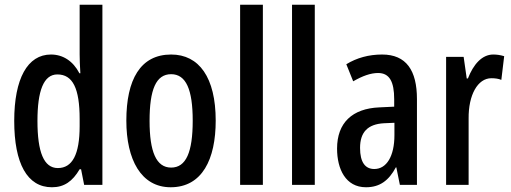

<svg xmlns="http://www.w3.org/2000/svg" viewBox="-20 -780 2156 810"><path d="M199 10C251 10 286 -15 316 -66H322L335 0H412V-760H316V-550C316 -529 317 -504 319 -471H315C288 -523 245 -550 195 -550C96 -550 40 -448 40 -270C40 -90 95 10 199 10ZM224 -71C165 -71 138 -138 138 -270C138 -397 164 -466 222 -466C287 -466 316 -407 316 -278V-248C316 -128 285 -71 224 -71Z M890 -271C890 -453 820 -550 702 -550C572 -550 513 -444 513 -271C513 -107 575 10 700 10C833 10 890 -108 890 -271ZM611 -270C611 -402 638 -467 702 -467C765 -467 793 -402 793 -271C793 -138 765 -73 702 -73C639 -73 611 -140 611 -270Z M1089 0V-760H993V0Z M1308 0V-760H1212V0Z M1592 -550C1536 -550 1485 -536 1441 -509L1470 -437C1510 -460 1544 -472 1575 -472C1623 -472 1643 -436 1643 -361V-330L1580 -327C1466 -322 1402 -262 1402 -153C1402 -67 1438 10 1524 10C1582 10 1620 -18 1650 -74H1652L1667 0H1739V-362C1739 -483 1694 -550 1592 -550ZM1599 -260 1644 -262V-210C1644 -121 1611 -67 1559 -67C1521 -67 1499 -95 1499 -156C1499 -222 1531 -256 1599 -260Z M2061 -550C2013 -550 1977 -508 1954 -449H1949L1936 -540H1862V0H1957V-280C1956 -379 1995 -450 2053 -450C2069 -450 2083 -448 2095 -443L2107 -543C2090 -548 2076 -550 2061 -550Z"/></svg>

Font: Noto Sans Myanmar ExtraCondensed Medium
Style: Regular
Weight: 500
Width: 2
Designer: Monotype Design Team
Foundry: Monotype Imaging Inc.
Version: Version 2.107